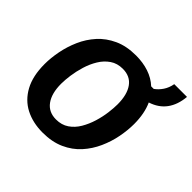

<svg xmlns="http://www.w3.org/2000/svg" viewBox="-174 -881 1074 1074"><g transform="rotate(45 363.5 -344.0)"><path d="M296.7 12.5Q219.2 12.5 160 -17.9Q100.8 -48.3 67.1 -110.4Q33.3 -172.5 33.3 -266.7Q33.3 -315 43.8 -369.2Q54.2 -423.3 77.1 -475.4Q100 -527.5 137.9 -569.6Q175.8 -611.7 231.2 -637.1Q286.7 -662.5 361.7 -662.5Q416.7 -662.5 462.9 -647.1Q509.2 -631.7 543.3 -600H563.3Q585.8 -615.8 602.9 -641.2Q620 -666.7 625.8 -700H726.7Q720.8 -633.3 688.8 -589.6Q656.7 -545.8 597.5 -526.7Q625 -466.7 625 -383.3Q625 -335 614.6 -280.4Q604.2 -225.8 580.8 -173.8Q557.5 -121.7 519.6 -79.6Q481.7 -37.5 426.2 -12.5Q370.8 12.5 296.7 12.5ZM297.5 -92.5Q341.7 -92.5 373.3 -114.2Q405 -135.8 425.8 -171.2Q446.7 -206.7 459.2 -247.9Q471.7 -289.2 476.7 -328.3Q481.7 -367.5 481.7 -395.8Q481.7 -472.5 451.2 -515Q420.8 -557.5 361.7 -557.5Q318.3 -557.5 286.7 -535.8Q255 -514.2 233.8 -479.2Q212.5 -444.2 200 -402.9Q187.5 -361.7 182.1 -322.5Q176.7 -283.3 176.7 -254.2Q176.7 -178.3 207.9 -135.4Q239.2 -92.5 297.5 -92.5Z"/></g></svg>

Font: Familjen Grotesk
Style: Bold Italic
Weight: 700
Italic angle: -9.46201°
Designer: Anders Wikstroem, Jonas Baeckman, Matilda Gysing, Kristian Moeller
Foundry: Familjen STHLM AB
Version: Version 2.002; ttfautohint (v1.8.4.7-5d5b)